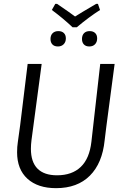

<svg xmlns="http://www.w3.org/2000/svg" viewBox="-20 -973 637 1000"><path d="M534 -315 525 -242Q513 -123 448 -58Q383 7 272 7Q177 7 123 -42Q69 -91 69 -180Q69 -209 73 -234L85 -321L124 -640H197L144 -243Q141 -219 141 -198Q141 -129 175.5 -94.5Q210 -60 277 -60Q355 -60 400.5 -103.5Q446 -147 456 -234L502 -640H577ZM323 -773Q323 -754 311.5 -742.5Q300 -731 282 -731Q263 -731 253 -741.5Q243 -752 243 -770Q243 -789 254 -800Q265 -811 284 -811Q302 -811 312.5 -801Q323 -791 323 -773ZM486 -773Q486 -754 475 -742.5Q464 -731 445 -731Q427 -731 417 -741.5Q407 -752 407 -770Q407 -789 417.5 -800Q428 -811 447 -811Q465 -811 475.5 -801Q486 -791 486 -773ZM501 -921Q443 -884 380 -831H358Q307 -879 250 -921L268 -953H277Q346 -906 371 -887Q401 -906 481 -953H490Z"/></svg>

Font: Alegreya Sans SC
Style: Italic
Weight: 400
Italic angle: -7°
Designer: Juan Pablo del Peral
Foundry: Huerta Tipografica
Version: Version 2.008; ttfautohint (v1.6)